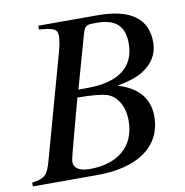

<svg xmlns="http://www.w3.org/2000/svg" viewBox="-83 -725 769 797"><g transform="rotate(-10 301.5 -326.5)"><path d="M238 -331C301 -331 344 -326 364 -319C402 -306 431 -262 431 -200C431 -89 353 -30 238 -30C196 -30 171 -44 171 -72C171 -85 186 -136 206 -212ZM248 -363 311 -587C321 -623 331 -623 370 -623C451 -623 487 -589 487 -515C487 -416 417 -363 286 -363ZM130 -653V-637C193 -632 207 -625 207 -596C207 -581 203 -557 196 -532L75 -96C58 -34 47 -24 -8 -16V0H264C426 0 539 -66 539 -200C539 -271 499 -324 413 -350V-351C456 -360 493 -369 524 -390C560 -414 588 -449 588 -503C588 -602 519 -653 380 -653Z"/></g></svg>

Font: XITS
Style: Italic
Weight: 400
Italic angle: -16.33°
Designer: MicroPress Inc., with final additions and corrections provided by Coen Hoffman, Elsevier (retired)
Version: Version 1.302